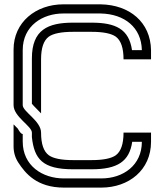

<svg xmlns="http://www.w3.org/2000/svg" viewBox="-20 -853 748 873"><path d="M41.7 -628.1V-375C41.7 -321.8 125 -279.8 125 -250V-229.2C136 -130.4 172.7 -83.3 312.5 -83.3H395.8C514.6 -83.3 568.2 -119 581.2 -208.3H625C625 -102.2 541 -41.7 440.6 -41.7H270.8C172.2 -41.7 83.3 -100 83.3 -209.4V-242.7C83.3 -243.8 83.3 -243.8 82.3 -243.8C77.1 -243.8 69.8 -252.1 60.4 -268.8L41.7 -287.5V-187.5C41.7 -160.4 49 -135.4 63.5 -113.5C94.9 -65.6 146.5 0 270.8 0H440.6C565.7 0 666.7 -79.9 666.7 -208.3V-250H541.7C541.7 -199 530.2 -164.6 506.3 -146.9C485.4 -132.3 449 -125 395.8 -125H312.5C259.4 -125 222.9 -132.3 202.1 -146.9C178.1 -164.6 166.7 -199 166.7 -250C166.7 -303.2 83.3 -345.2 83.3 -375V-625C83.3 -736.1 174.1 -791.7 267.7 -791.7H437.5C547.5 -789.4 623 -727.2 625 -625H580.2C566.5 -720.8 505.9 -750 395.8 -750H312.5C197.6 -750 125 -717.5 125 -587.5V-381.2C132.2 -371.6 163.1 -342.3 166.7 -337.5V-583.3C166.7 -634.4 178.1 -668.8 202.1 -686.5C222.9 -701 259.4 -708.3 312.5 -708.3H395.8C449 -708.3 485.4 -701 506.3 -686.5C530.2 -668.8 541.7 -634.4 541.7 -583.3H666.7V-625C664.6 -752.2 569 -831.1 437.5 -833.3H267.7C143.1 -833.3 41.7 -752 41.7 -628.1Z"/></svg>

Font: Sportrop
Style: Regular
Weight: 500
Version: Version 0.9